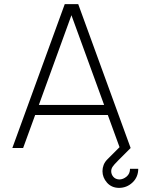

<svg xmlns="http://www.w3.org/2000/svg" viewBox="-20 -720 696 934"><path d="M295 -700H360.5L615.5 0H563L504.5 -160.5H151L92.5 0H40ZM169 -209.5H486.5L327.5 -646ZM558.5 194Q522.5 193.5 500.5 168.5Q478.5 143.5 478.5 112.5Q478.5 97 484.2 82.2Q490 67.5 502.5 55L586.5 -29L615.5 0Q573.5 42 553.5 62Q533.5 82 527.2 92Q521 102 521 113Q521 128 531.2 140Q541.5 152 560 153Q579 153 595.8 139Q612.5 125 612.5 101H652.5Q652.5 141 624.8 167.5Q597 194 558.5 194Z"/></svg>

Font: Urbanist ExtraLight
Style: Regular
Weight: 200
Designer: Corey Hu
Foundry: Corey Hu
Version: Version 1.330; ttfautohint (v1.8.4.7-5d5b)